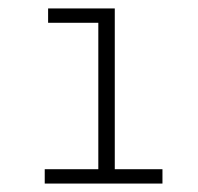

<svg xmlns="http://www.w3.org/2000/svg" viewBox="-20 -762 470 455"><path d="M86 -361H213V-708H94V-742H252V-361H365V-327H86Z"/></svg>

Font: Goldbeck Next Light
Style: Regular
Weight: 300
Designer: Julieta Ulanovsky
Foundry: Julieta Ulanovsky
Version: Version 7.200